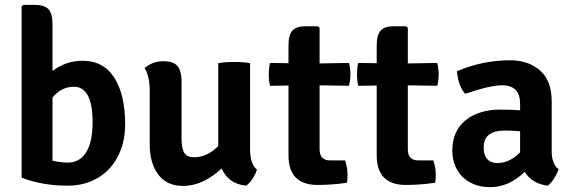

<svg xmlns="http://www.w3.org/2000/svg" viewBox="-20 -756 2355 790"><path d="M69 -25V-729L75 -736H124Q163 -736 179.5 -718Q196 -700 196 -655V-464Q251 -506 320 -506Q406 -506 450.5 -436Q495 -366 495 -244Q495 -187 477.5 -140.5Q460 -94 429 -61Q398 -28 354.5 -10Q311 8 259 8Q154 8 69 -25ZM284 -399Q258 -399 237 -388.5Q216 -378 196 -355V-95Q230 -87 259 -87Q308 -87 334.5 -129.5Q361 -172 361 -253Q361 -399 284 -399Z M596 -162V-381Q596 -443 575 -476Q608 -504 651.5 -504Q695 -504 711 -483.5Q727 -463 727 -422V-189Q727 -146 738 -127.5Q749 -109 779 -109Q832 -109 878 -155V-496Q900 -501 942.5 -501Q985 -501 1009 -496V-141Q1009 -82 1037 -58Q1032 -40 1019.5 -21Q1007 -2 993 8Q920 1 892 -63Q815 9 733 9Q666 9 631 -38Q596 -85 596 -162Z M1416 -497Q1422 -473 1422 -450Q1422 -427 1416 -403L1295 -405V-142Q1295 -96 1338 -96H1400Q1410 -66 1410 -39Q1410 -12 1407 -4Q1346 5 1287 5Q1167 5 1167 -117V-404L1091 -403Q1086 -423 1086 -450Q1086 -477 1091 -497L1167 -496V-568Q1167 -612 1183 -630Q1199 -648 1238 -648H1288L1295 -642V-495Z M1779 -497Q1785 -473 1785 -450Q1785 -427 1779 -403L1658 -405V-142Q1658 -96 1701 -96H1763Q1773 -66 1773 -39Q1773 -12 1770 -4Q1709 5 1650 5Q1530 5 1530 -117V-404L1454 -403Q1449 -423 1449 -450Q1449 -477 1454 -497L1530 -496V-568Q1530 -612 1546 -630Q1562 -648 1601 -648H1651L1658 -642V-495Z M2278 -60Q2273 -42 2260 -22Q2247 -2 2234 8Q2169 0 2139 -49Q2074 14 1997 14Q1958 14 1928.5 1.5Q1899 -11 1879.5 -32Q1860 -53 1850.5 -80Q1841 -107 1841 -136Q1841 -178 1855.5 -209.5Q1870 -241 1896.5 -262Q1923 -283 1958.5 -294Q1994 -305 2036 -305Q2090 -305 2120 -302V-329Q2120 -405 2046 -405Q1996 -405 1894 -370Q1866 -401 1860 -463Q1966 -508 2079 -508Q2154 -508 2202 -466Q2250 -424 2250 -339V-134Q2250 -81 2278 -60ZM2026 -85Q2076 -85 2120 -129V-216Q2104 -217 2089 -218Q2074 -219 2060 -219Q2016 -219 1993 -202.5Q1970 -186 1970 -148Q1970 -118 1985 -101.5Q2000 -85 2026 -85Z"/></svg>

Font: Signika
Style: Semibold
Weight: 600
Designer: Anna Giedrys
Foundry: Anna Giedrys
Version: Version 1.001